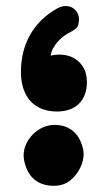

<svg xmlns="http://www.w3.org/2000/svg" viewBox="-20 -553 354 631"><path d="M167.5 -186.5C227.5 -186.5 265.6 -221.2 265.6 -283.7C265.6 -310.5 257.3 -332 240.7 -348.6C223.6 -365.2 202.1 -373.5 175.3 -373.5C165 -373.5 155.8 -372.6 146.5 -370.1C150.9 -401.9 180.2 -432.6 213.4 -448.7C227.5 -456.1 235.4 -463.4 237.3 -471.2C238.8 -479 239.7 -484.9 239.7 -488.8C239.7 -496.1 238.3 -502.9 234.9 -509.3C224.6 -530.3 205.1 -533.2 195.8 -533.2C186.5 -533.2 176.8 -530.3 166.5 -524.4C90.3 -481.4 48.8 -408.2 48.8 -316.9C48.8 -234.4 92.8 -186.5 167.5 -186.5ZM57.6 -42.5C57.6 -30.8 60.5 -17.1 66.4 -1.5C78.1 29.8 105.5 57.6 156.7 57.6C178.2 57.6 196.3 51.8 210.9 40C240.2 16.6 254.9 -20 254.9 -45.9C254.9 -57.6 252 -71.3 245.6 -86.4C233.4 -116.7 206.1 -142.6 159.2 -142.6C104.5 -142.6 57.6 -92.3 57.6 -42.5Z"/></svg>

Font: Mikhak Black
Style: Regular
Weight: 900
Designer: Amin Abedi
Version: Version 3.2